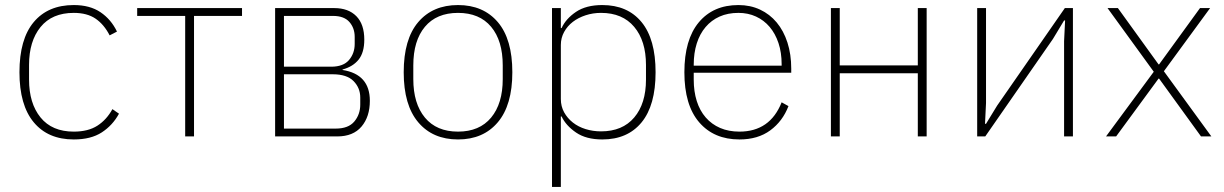

<svg xmlns="http://www.w3.org/2000/svg" viewBox="-20 -540 4846 760"><path d="M272 12Q170 12 113.5 -56Q57 -124 57 -254Q57 -385 113.5 -452.5Q170 -520 272 -520Q336 -520 378 -491.5Q420 -463 443 -415L414 -400Q392 -443 358.5 -466Q325 -489 272 -489Q186 -489 140.5 -433Q95 -377 95 -283V-225Q95 -131 140.5 -75Q186 -19 272 -19Q329 -19 365.5 -42.5Q402 -66 425 -108L451 -90Q426 -44 383 -16Q340 12 272 12Z M713 -477H523V-508H938V-477H748V0H713Z M1069 -508H1303Q1359 -508 1390.5 -476Q1422 -444 1422 -383Q1422 -332 1399.5 -304Q1377 -276 1336 -265V-263Q1444 -246 1444 -141Q1444 -78 1411 -39Q1378 0 1315 0H1069ZM1309 -31Q1359 -31 1382.5 -59Q1406 -87 1406 -126V-154Q1406 -192 1379.5 -219Q1353 -246 1297 -246H1104V-31ZM1291 -276Q1339 -276 1361.5 -302.5Q1384 -329 1384 -366V-394Q1384 -429 1363 -453Q1342 -477 1298 -477H1104V-276Z M1793 12Q1693 12 1635.5 -56Q1578 -124 1578 -254Q1578 -385 1635.5 -452.5Q1693 -520 1793 -520Q1893 -520 1950.5 -452.5Q2008 -385 2008 -254Q2008 -124 1950.5 -56Q1893 12 1793 12ZM1793 -19Q1878 -19 1924 -74.5Q1970 -130 1970 -227V-281Q1970 -379 1924 -434Q1878 -489 1793 -489Q1708 -489 1662 -434Q1616 -379 1616 -281V-227Q1616 -130 1662 -74.5Q1708 -19 1793 -19Z M2165 -508H2200V-429H2203Q2220 -466 2260 -493Q2300 -520 2364 -520Q2464 -520 2519.5 -452.5Q2575 -385 2575 -254Q2575 -123 2519.5 -55.5Q2464 12 2364 12Q2300 12 2260 -15.5Q2220 -43 2203 -79H2200V200H2165ZM2359 -20Q2444 -20 2490.5 -75Q2537 -130 2537 -225V-283Q2537 -378 2490.5 -433.5Q2444 -489 2359 -489Q2327 -489 2298 -479.5Q2269 -470 2247.5 -453.5Q2226 -437 2213 -413.5Q2200 -390 2200 -362V-148Q2200 -119 2213 -95.5Q2226 -72 2247.5 -55Q2269 -38 2298 -29Q2327 -20 2359 -20Z M2907 12Q2806 12 2747.5 -56Q2689 -124 2689 -254Q2689 -383 2746 -451.5Q2803 -520 2903 -520Q2950 -520 2988.5 -502Q3027 -484 3054.5 -451Q3082 -418 3097 -371.5Q3112 -325 3112 -268V-252H2726V-225Q2726 -178 2738 -140Q2750 -102 2773.5 -75Q2797 -48 2830.5 -33.5Q2864 -19 2907 -19Q3028 -19 3074 -135L3101 -120Q3078 -60 3029 -24Q2980 12 2907 12ZM2903 -489Q2861 -489 2828.5 -474.5Q2796 -460 2773 -433Q2750 -406 2738 -368Q2726 -330 2726 -284V-280H3074V-286Q3074 -332 3061.5 -369.5Q3049 -407 3026.5 -433.5Q3004 -460 2972.5 -474.5Q2941 -489 2903 -489Z M3269 -508H3304V-281H3613V-508H3648V0H3613V-250H3304V0H3269Z M3848 -508H3883V-132L3879 -50H3883L3927 -122L4195 -508H4227V0H4192V-377L4196 -459H4192L4148 -386L3880 0H3848Z M4358 0 4547 -256 4364 -508H4405L4566 -285H4568L4730 -508H4770L4587 -258L4775 0H4734L4568 -229H4566L4398 0Z"/></svg>

Font: IBM Plex Sans ExtLt
Style: Regular
Weight: 200
Designer: Mike Abbink, Paul van der Laan, Pieter van Rosmalen
Foundry: Bold Monday
Version: Version 3.005